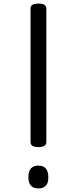

<svg xmlns="http://www.w3.org/2000/svg" viewBox="-20 -1035 428 1069"><path d="M194 -216Q150 -216 150 -244V-988Q150 -1002 161 -1008.5Q172 -1015 194 -1015Q238 -1015 238 -988V-244Q238 -230 227 -223Q216 -216 194 -216ZM194 14Q166 14 152 -1.5Q138 -17 138 -49Q138 -81 152 -97Q166 -113 194 -113Q221 -113 235 -97Q249 -81 249 -49Q250 -17 235.5 -1.5Q221 14 194 14Z"/></svg>

Font: Playwrite ES
Style: Regular
Weight: 400
Designer: Veronika Burian, José Scaglione
Foundry: TypeTogether
Version: Version 1.002